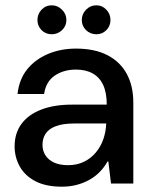

<svg xmlns="http://www.w3.org/2000/svg" viewBox="-20 -691 563 723"><path d="M213 12Q153 12 113.5 -8.5Q74 -29 54.5 -64Q35 -99 35 -140Q35 -189 60.5 -224Q86 -259 134.5 -278Q183 -297 251 -297H382Q382 -342 368.5 -371Q355 -400 329 -414.5Q303 -429 266 -429Q220 -429 186.5 -406.5Q153 -384 146 -337H46Q52 -392 82 -429.5Q112 -467 160 -487.5Q208 -508 266 -508Q337 -508 385 -483Q433 -458 457.5 -412.5Q482 -367 482 -305V0H398L388 -83H385Q372 -60 354.5 -42.5Q337 -25 315 -13Q293 -1 267.5 5.5Q242 12 213 12ZM236 -69Q270 -69 296.5 -82Q323 -95 341.5 -117.5Q360 -140 369.5 -168Q379 -196 380 -226H261Q217 -226 190.5 -216Q164 -206 152 -188Q140 -170 140 -146Q140 -123 151.5 -105.5Q163 -88 184.5 -78.5Q206 -69 236 -69ZM175 -562Q152 -562 136.5 -577.5Q121 -593 121 -616Q121 -638 136.5 -654.5Q152 -671 175 -671Q197 -671 213.5 -654.5Q230 -638 230 -616Q230 -593 213.5 -577.5Q197 -562 175 -562ZM343 -562Q320 -562 304 -577.5Q288 -593 288 -616Q288 -638 304 -654.5Q320 -671 343 -671Q365 -671 380.5 -654.5Q396 -638 396 -616Q396 -593 380.5 -577.5Q365 -562 343 -562Z"/></svg>

Font: DM Sans 9pt 36pt Medium
Style: Regular
Weight: 500
Version: Version 4.004;gftools[0.9.30]